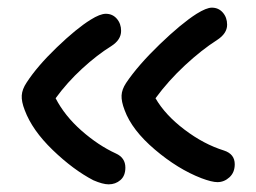

<svg xmlns="http://www.w3.org/2000/svg" viewBox="-20 -502 673 504"><path d="M550.8 -23.9Q536.1 -23.9 508.8 -34.2Q446.8 -58.1 386.5 -109.4Q326.2 -160.6 307.1 -212.9Q298.3 -235.8 299.1 -251.5Q299.8 -267.1 311 -284.2Q341.8 -330.1 398.9 -385.3Q456.1 -440.4 496.1 -465.8Q522 -481.9 536.1 -481.9Q553.7 -481.9 564.9 -469Q576.2 -456.1 576.2 -437Q576.2 -414.1 549.8 -397Q509.3 -371.1 465.6 -330.6Q421.9 -290 388.2 -244.1Q413.6 -200.2 464.1 -161.9Q514.6 -123.5 567.9 -106.9Q596.2 -97.7 596.2 -70.8Q596.2 -49.3 582.3 -36.6Q568.4 -23.9 550.8 -23.9ZM265.1 -18.1Q250 -18.1 225.1 -28.8Q172.4 -56.2 118.4 -108.2Q64.5 -160.2 44.9 -212.9Q36.1 -235.4 37.1 -251.5Q38.1 -267.6 49.8 -285.2Q77.6 -328.1 129.2 -377.7Q180.7 -427.2 217.8 -450.2Q242.7 -465.8 257.8 -465.8Q275.4 -465.8 286.6 -452.9Q297.9 -439.9 297.9 -420.9Q297.9 -397.5 272 -380.9Q234.9 -357.9 195.6 -321.8Q156.2 -285.6 126 -244.1Q149.9 -197.8 194.1 -158.9Q238.3 -120.1 284.2 -99.1Q309.1 -87.9 309.1 -62Q309.1 -40.5 296.1 -29.3Q283.2 -18.1 265.1 -18.1Z"/></svg>

Font: Shantell Sans Normal
Style: Regular
Weight: 400
Designer: Stephen Nixon, Anya Danilova, Shantell Martin
Foundry: Arrow Type
Version: Version 1.006;[559af2be0]